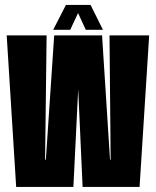

<svg xmlns="http://www.w3.org/2000/svg" viewBox="-20 -740 617 760"><path d="M44 0 6.5 -600H164.5L158.5 -108H161.5L194.5 -600H384L415.5 -108H418L413.5 -600H570.5L532.5 0H307L289.5 -387L270.5 0ZM190.5 -622 241 -720.5H338.5L387.5 -622H319.5L289 -688.5L258 -622Z"/></svg>

Font: Anybody UltraCondensed ExtraBold
Style: Regular
Weight: 800
Width: 1
Designer: Tyler Finck
Foundry: Etcetera Type Company
Version: Version 1.010; ttfautohint (v1.8.3) -l 8 -r 50 -G 200 -x 14 